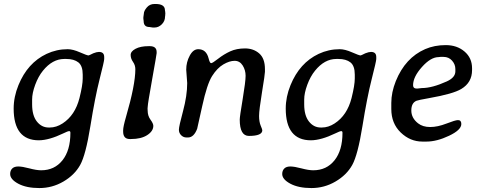

<svg xmlns="http://www.w3.org/2000/svg" viewBox="-20 -703 2398 960"><path d="M393.6 -310.5V-330.1Q393.6 -374 371.8 -391.1Q350.1 -408.2 311.5 -408.2H301.3Q242.2 -408.2 194.8 -349.6Q171.4 -320.8 156 -279.1Q140.6 -237.3 140.6 -205.1V-181.2Q140.6 -125.5 164.3 -95.5Q188 -65.4 223.6 -65.4H228.5Q261.7 -65.4 293 -85.9Q355.5 -126.5 377.4 -212.9Q393.6 -277.3 393.6 -310.5ZM48.3 -160.2Q48.3 -218.8 72.3 -277.3Q117.7 -388.7 212.9 -433.6Q262.7 -457 318.4 -457Q344.2 -457 379.6 -441.4Q415 -425.8 422.9 -425.8L430.2 -428.7L446.3 -436.5Q463.9 -443.4 474.6 -443.4Q501 -443.4 501 -418V-407.7Q501 -397 478 -306.9Q455.1 -216.8 431.9 -72.3Q408.7 72.3 380.6 122.3Q352.5 172.4 296.9 204.8Q241.2 237.3 176.8 237.3Q112.3 237.3 71.5 215.6Q30.8 193.8 30.8 167Q30.8 149.9 41 139.6Q51.3 129.4 71.3 129.4Q91.3 129.4 127 138.9Q162.6 148.4 186 148.4Q252.4 148.4 292.2 98.6Q332 48.8 332 -39.1Q332 -47.4 326.2 -47.4Q326.2 -47.4 325.7 -47.4Q319.3 -47.4 296.4 -36.1Q225.6 -2 174.3 -1.5Q48.3 -1.5 48.3 -160.2Z M752.4 -683.1H757.8Q804.7 -683.1 804.7 -651.9Q805.7 -648.9 805.7 -646.5L806.6 -637.2V-633.3L806.2 -631.3Q806.2 -629.4 806.2 -627.4L805.2 -619.6Q805.2 -597.7 789.1 -581.5Q772.9 -565.4 752.9 -565.4H743.7L727.1 -567.9Q698.2 -567.9 698.2 -598.1L696.8 -609.4V-616.7L699.2 -634.3Q699.2 -647.9 713.9 -665.5Q728.5 -683.1 752.4 -683.1ZM746.6 -73.7Q746.6 -47.4 716.3 -27.6Q686 -7.8 634.8 -7.8H628.9Q595.7 -7.8 595.7 -45.4V-51.3Q595.7 -69.3 609.9 -118.2Q656.7 -278.8 656.7 -356.9Q656.7 -377 645 -393.6Q633.3 -410.2 633.3 -428.2Q633.3 -446.3 658 -459.2Q682.6 -472.2 723.1 -472.2H729Q763.2 -472.2 763.2 -442.9V-437Q763.2 -432.1 741 -307.9Q718.8 -183.6 718.8 -171.9L717.8 -160.6L718.3 -149.9Q718.3 -124 732.4 -104.7Q746.6 -85.4 746.6 -73.7Z M916 -287.6 911.1 -354.5Q911.1 -392.6 928.7 -424.8Q945.8 -457 971.2 -457Q1011.2 -457 1022.9 -411.6Q1028.8 -387.2 1035.6 -387.2Q1042.5 -387.2 1070.8 -409.4Q1099.1 -431.6 1131.1 -446.3Q1163.1 -460.9 1205.1 -460.9Q1247.1 -460.9 1275.9 -436Q1304.7 -411.1 1304.7 -357.4V-343.8Q1304.7 -331.5 1290 -241.9Q1275.4 -152.3 1275.4 -123.3Q1275.4 -94.2 1283.4 -75Q1291.5 -55.7 1291.5 -51.8Q1291.5 -23.4 1224.6 -23.4Q1178.7 -23.4 1178.7 -105Q1178.7 -119.6 1193.4 -207.5Q1208 -295.4 1208 -324Q1208 -352.5 1193.4 -375.7Q1178.7 -398.9 1153.1 -398.9Q1127.4 -398.9 1096.7 -380.9Q1065.9 -362.8 1040.5 -322.8Q1015.1 -282.7 991 -172.1Q966.8 -61.5 965.8 -59.1Q949.2 -15.6 919.9 -15.6H912.1Q897 -15.6 885.7 -26.9Q874.5 -38.1 874.5 -54.4Q874.5 -70.8 895.3 -147.9Q916 -225.1 916 -287.6Z M1753.9 -310.5V-330.1Q1753.9 -374 1732.2 -391.1Q1710.4 -408.2 1671.9 -408.2H1661.6Q1602.5 -408.2 1555.2 -349.6Q1531.7 -320.8 1516.4 -279.1Q1501 -237.3 1501 -205.1V-181.2Q1501 -125.5 1524.7 -95.5Q1548.3 -65.4 1584 -65.4H1588.9Q1622.1 -65.4 1653.3 -85.9Q1715.8 -126.5 1737.8 -212.9Q1753.9 -277.3 1753.9 -310.5ZM1408.7 -160.2Q1408.7 -218.8 1432.6 -277.3Q1478 -388.7 1573.2 -433.6Q1623 -457 1678.7 -457Q1704.6 -457 1740 -441.4Q1775.4 -425.8 1783.2 -425.8L1790.5 -428.7L1806.6 -436.5Q1824.2 -443.4 1835 -443.4Q1861.3 -443.4 1861.3 -418V-407.7Q1861.3 -397 1838.4 -306.9Q1815.4 -216.8 1792.2 -72.3Q1769 72.3 1741 122.3Q1712.9 172.4 1657.2 204.8Q1601.6 237.3 1537.1 237.3Q1472.7 237.3 1431.9 215.6Q1391.1 193.8 1391.1 167Q1391.1 149.9 1401.4 139.6Q1411.6 129.4 1431.6 129.4Q1451.7 129.4 1487.3 138.9Q1522.9 148.4 1546.4 148.4Q1612.8 148.4 1652.6 98.6Q1692.4 48.8 1692.4 -39.1Q1692.4 -47.4 1686.5 -47.4Q1686.5 -47.4 1686 -47.4Q1679.7 -47.4 1656.7 -36.1Q1585.9 -2 1534.7 -1.5Q1408.7 -1.5 1408.7 -160.2Z M2173.3 -417.5Q2133.8 -417.5 2089.6 -367.9Q2045.4 -318.4 2045.4 -276.9Q2045.4 -260.3 2062.5 -260.3H2067.9L2071.3 -260.7L2089.4 -262.7Q2140.6 -262.7 2213.9 -295.9Q2256.8 -315.4 2256.8 -346.2V-357.9Q2256.8 -381.3 2240.2 -399.9Q2223.6 -418.5 2197.8 -418.5H2182.1Q2176.3 -417.5 2173.3 -417.5ZM2112.3 4.9H2091.8Q2030.8 4.9 1983.6 -40.5Q1936.5 -85.9 1936.5 -158.2V-188.5Q1936.5 -241.2 1959 -297.4Q2006.3 -414.1 2106 -457.5Q2152.3 -477.5 2208.7 -477.5Q2265.1 -477.5 2302.7 -445.3Q2340.3 -413.1 2340.3 -361.8V-352.5Q2340.3 -290.5 2286.6 -258.3Q2245.6 -233.4 2125.5 -212.4Q2070.3 -202.6 2062.5 -199.2Q2036.6 -188.5 2036.6 -150.6Q2036.6 -112.8 2070.3 -86.4Q2093.8 -67.9 2130.9 -67.9Q2168 -67.9 2212.4 -85.2Q2256.8 -102.5 2270 -102.5Q2286.6 -102.5 2286.6 -83Q2286.6 -53.2 2225.3 -24.2Q2164.1 4.9 2112.3 4.9Z"/></svg>

Font: Averia Libre
Style: Italic
Weight: 400
Italic angle: -7.90001°
Version: Version 1.002